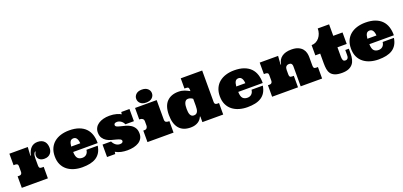

<svg xmlns="http://www.w3.org/2000/svg" viewBox="22 -1790 5969 2844"><g transform="rotate(-20 3006.5 -368.5)"><path d="M330.1 -538.1 321.8 -403.8H330.1Q347.2 -481 387 -520.5Q426.8 -560.1 490.2 -560.1Q527.8 -560.1 554.9 -548.1Q582 -536.1 598.6 -516.1Q615.2 -496.1 622.6 -470Q629.9 -443.8 629.9 -416Q629.9 -393.1 623 -370.6Q616.2 -348.1 601.1 -330.1Q585.9 -312 562 -301Q538.1 -290 502.9 -290Q454.1 -290 426 -314.9Q397.9 -339.8 397.9 -375Q397.9 -392.1 401.9 -404.1Q405.8 -416 409.9 -423.6Q414.1 -431.2 415.5 -434.6Q417 -438 412.1 -438Q401.9 -438 389.9 -414.6Q377.9 -391.1 377.9 -340.8V-229Q377.9 -203.1 387 -192.1Q396 -181.2 421.9 -181.2H451.2V0H40V-181.2H68.8Q88.9 -181.2 99.4 -194.1Q109.9 -207 109.9 -225.1V-317.9Q109.9 -340.8 96.4 -348.9Q83 -356.9 65.9 -356.9H40V-538.1Z M936.5 -238.8Q938.5 -166 964.1 -138.4Q989.7 -110.8 1037.6 -110.8Q1053.7 -110.8 1069.1 -115.5Q1084.5 -120.1 1097.7 -130.6Q1110.8 -141.1 1120.4 -158.4Q1129.9 -175.8 1132.8 -202.1H1310.5Q1300.8 -139.2 1274.7 -96.7Q1248.5 -54.2 1207.5 -28.1Q1166.5 -2 1112.1 9.5Q1057.6 21 990.7 21Q921.9 21 861.3 3.4Q800.8 -14.2 755.1 -50Q709.5 -85.9 683.6 -140.4Q657.7 -194.8 657.7 -270Q657.7 -341.8 682.1 -396Q706.5 -450.2 750.7 -486.6Q794.9 -522.9 855.2 -541.5Q915.5 -560.1 987.8 -560.1Q1076.7 -560.1 1140.6 -536.6Q1204.6 -513.2 1245.1 -471.2Q1285.6 -429.2 1304.7 -370.1Q1323.7 -311 1322.8 -238.8ZM1008.8 -428.2Q974.6 -428.2 958.3 -404.1Q941.9 -379.9 936.5 -324.2H1079.6Q1076.7 -372.1 1059.1 -400.1Q1041.5 -428.2 1008.8 -428.2Z M1938 -359.9H1803.7Q1789.6 -395 1759.8 -415.5Q1730 -436 1697.8 -436Q1675.8 -436 1662.8 -428Q1649.9 -419.9 1649.9 -403.8Q1649.9 -383.8 1672.4 -373.8Q1694.8 -363.8 1728.8 -356Q1762.7 -348.1 1802.2 -337.2Q1841.8 -326.2 1875.7 -305.7Q1909.7 -285.2 1932.1 -250.5Q1954.6 -215.8 1954.6 -159.2Q1954.6 -115.2 1935.1 -82.5Q1915.5 -49.8 1881.6 -28.8Q1847.7 -7.8 1801.8 2.7Q1755.9 13.2 1702.6 13.2Q1650.9 13.2 1604.7 3.2Q1558.6 -6.8 1516.6 -30.8L1511.7 2.9H1382.8V-192.9H1516.6Q1535.6 -153.8 1564.7 -132.3Q1593.8 -110.8 1628.9 -110.8Q1655.8 -110.8 1667.2 -120.8Q1678.7 -130.9 1678.7 -143.1Q1678.7 -163.1 1656.2 -174.1Q1633.8 -185.1 1600.8 -193.6Q1567.9 -202.1 1528.3 -212.6Q1488.8 -223.1 1455.8 -243.2Q1422.9 -263.2 1400.4 -297.1Q1377.9 -331.1 1377.9 -386.2Q1377.9 -425.8 1395.8 -458.5Q1413.6 -491.2 1446.8 -513.7Q1480 -536.1 1524.9 -548.1Q1569.8 -560.1 1623.5 -560.1Q1683.6 -560.1 1731.7 -546.6Q1779.8 -533.2 1803.7 -517.1L1808.6 -551.8H1938Z M2361.8 -538.1V-233.9Q2361.8 -201.2 2377.9 -191.2Q2394 -181.2 2418.9 -181.2H2432.1V0H2021V-181.2H2040Q2065.9 -181.2 2078.4 -197.5Q2090.8 -213.9 2090.8 -232.9V-301.8Q2090.8 -330.1 2073 -343.5Q2055.2 -356.9 2031.7 -356.9H2021V-538.1ZM2083 -658.2Q2083 -700.2 2115 -730Q2147 -759.8 2206.1 -759.8Q2266.1 -759.8 2298.6 -730Q2331.1 -700.2 2331.1 -658.2Q2331.1 -615.2 2298.6 -585.7Q2266.1 -556.2 2206.1 -556.2Q2147 -556.2 2115 -585.7Q2083 -615.2 2083 -658.2Z M3145 -719.2V-221.2Q3145 -201.2 3156 -191.2Q3167 -181.2 3187 -181.2H3214.8V0H2886.7V-88.9H2878.9Q2871.1 -67.9 2856 -48.8Q2840.8 -29.8 2818.8 -15.4Q2796.9 -1 2766.8 7.6Q2736.8 16.1 2698.7 16.1Q2579.1 16.1 2517.6 -56.4Q2456.1 -128.9 2456.1 -269Q2456.1 -409.2 2522 -477.1Q2587.9 -544.9 2703.1 -544.9Q2733.9 -544.9 2758.3 -540Q2782.7 -535.2 2802.7 -527.6Q2822.8 -520 2840.8 -510.5Q2858.9 -501 2877 -492.2V-509.8Q2877 -536.1 2867.9 -547.1Q2858.9 -558.1 2833 -558.1H2807.1V-719.2ZM2733.9 -264.2Q2733.9 -237.8 2736.8 -214.4Q2739.7 -190.9 2747.8 -173.3Q2755.9 -155.8 2769.3 -146Q2782.7 -136.2 2804.7 -136.2Q2826.7 -136.2 2840.8 -145.5Q2855 -154.8 2863 -171.4Q2871.1 -188 2874 -210.9Q2877 -233.9 2877 -259.8V-370.1Q2864.7 -381.8 2844.2 -389.9Q2823.7 -397.9 2804.7 -397.9Q2782.7 -397.9 2769.3 -387Q2755.9 -376 2747.8 -357.4Q2739.7 -338.9 2736.8 -314.5Q2733.9 -290 2733.9 -264.2Z M3538.6 -238.8Q3540.5 -166 3566.2 -138.4Q3591.8 -110.8 3639.6 -110.8Q3655.8 -110.8 3671.1 -115.5Q3686.5 -120.1 3699.7 -130.6Q3712.9 -141.1 3722.4 -158.4Q3731.9 -175.8 3734.9 -202.1H3912.6Q3902.8 -139.2 3876.7 -96.7Q3850.6 -54.2 3809.6 -28.1Q3768.6 -2 3714.1 9.5Q3659.7 21 3592.8 21Q3523.9 21 3463.4 3.4Q3402.8 -14.2 3357.2 -50Q3311.5 -85.9 3285.6 -140.4Q3259.8 -194.8 3259.8 -270Q3259.8 -341.8 3284.2 -396Q3308.6 -450.2 3352.8 -486.6Q3397 -522.9 3457.3 -541.5Q3517.6 -560.1 3589.8 -560.1Q3678.7 -560.1 3742.7 -536.6Q3806.6 -513.2 3847.2 -471.2Q3887.7 -429.2 3906.7 -370.1Q3925.8 -311 3924.8 -238.8ZM3610.8 -428.2Q3576.7 -428.2 3560.3 -404.1Q3543.9 -379.9 3538.6 -324.2H3681.6Q3678.7 -372.1 3661.1 -400.1Q3643.6 -428.2 3610.8 -428.2Z M4436 -312Q4436 -331.1 4431.4 -342.5Q4426.8 -354 4419.7 -360.1Q4412.6 -366.2 4403.8 -368.2Q4395 -370.1 4386.7 -370.1Q4355 -370.1 4339.4 -351.6Q4323.7 -333 4323.7 -298.8V-229Q4323.7 -203.1 4332.8 -192.1Q4341.8 -181.2 4367.7 -181.2H4394V0H3985.8V-181.2H4014.6Q4034.7 -181.2 4045.2 -194.1Q4055.7 -207 4055.7 -225.1V-317.9Q4055.7 -340.8 4042.2 -348.9Q4028.8 -356.9 4011.7 -356.9H3985.8V-538.1H4275.9L4265.6 -403.8H4273.9Q4284.7 -479 4339.8 -519.5Q4395 -560.1 4489.7 -560.1Q4556.6 -560.1 4598.6 -541Q4640.6 -522 4663.8 -492.9Q4687 -463.9 4695.3 -429.9Q4703.6 -396 4703.6 -366.2V-229Q4703.6 -203.1 4712.6 -192.1Q4721.7 -181.2 4747.6 -181.2H4773.9V0H4436Z M5145.5 -719.2V-538.1H5291.5V-356.9H5145.5V-207Q5145.5 -174.8 5154.5 -154.3Q5163.6 -133.8 5191.9 -133.8Q5207.5 -133.8 5217 -139.9Q5226.6 -146 5232.2 -156Q5237.8 -166 5239.3 -179Q5240.7 -191.9 5240.7 -207V-279.8H5296.9V-201.2Q5296.9 -153.8 5286.9 -112.8Q5276.9 -71.8 5252.7 -42Q5228.5 -12.2 5187 5.4Q5145.5 22.9 5082.5 22.9Q5012.7 22.9 4971.2 5.9Q4929.7 -11.2 4908.2 -41Q4886.7 -70.8 4880.1 -111.8Q4873.5 -152.8 4873.5 -201.2V-356.9H4796.9V-518.1Q4833.5 -518.1 4865 -533.9Q4896.5 -549.8 4919.2 -577.9Q4941.9 -606 4954.3 -642.1Q4966.8 -678.2 4966.8 -719.2Z M5605.5 -238.8Q5607.4 -166 5633.1 -138.4Q5658.7 -110.8 5706.5 -110.8Q5722.7 -110.8 5738 -115.5Q5753.4 -120.1 5766.6 -130.6Q5779.8 -141.1 5789.3 -158.4Q5798.8 -175.8 5801.8 -202.1H5979.5Q5969.7 -139.2 5943.6 -96.7Q5917.5 -54.2 5876.5 -28.1Q5835.4 -2 5781 9.5Q5726.6 21 5659.7 21Q5590.8 21 5530.3 3.4Q5469.7 -14.2 5424.1 -50Q5378.4 -85.9 5352.5 -140.4Q5326.7 -194.8 5326.7 -270Q5326.7 -341.8 5351.1 -396Q5375.5 -450.2 5419.7 -486.6Q5463.9 -522.9 5524.2 -541.5Q5584.5 -560.1 5656.7 -560.1Q5745.6 -560.1 5809.6 -536.6Q5873.5 -513.2 5914.1 -471.2Q5954.6 -429.2 5973.6 -370.1Q5992.7 -311 5991.7 -238.8ZM5677.7 -428.2Q5643.6 -428.2 5627.2 -404.1Q5610.8 -379.9 5605.5 -324.2H5748.5Q5745.6 -372.1 5728 -400.1Q5710.4 -428.2 5677.7 -428.2Z"/></g></svg>

Font: Ultra
Style: Regular
Weight: 400
Designer: Astigmatic (AOETI)
Foundry: Astigmatic (AOETI)
Version: Version 1.001